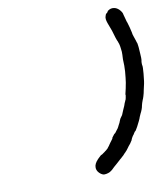

<svg xmlns="http://www.w3.org/2000/svg" viewBox="-87 -754 796 928"><g transform="rotate(-10 311.5 -290.5)"><path d="M520 -682Q528 -684 537 -682Q548 -680 559 -670Q574 -655 575 -642Q575 -640 577 -635Q579 -630 581.5 -618.5Q584 -607 587 -601Q594 -579 600 -551Q601 -541 604.5 -532Q608 -523 613 -507Q615 -498 616 -498Q617 -498 619 -482Q619 -479 620 -473Q621 -464 622 -442Q623 -434 623 -422.5Q623 -411 622 -408Q621 -405 621 -396.5Q621 -388 622 -385Q624 -379 621 -345Q618 -318 617 -309Q616 -304 615 -297Q613 -289 608 -266Q606 -253 601 -237Q597 -224 595 -221Q594 -219 590 -207Q587 -198 586.5 -194Q586 -190 585 -186.5Q584 -183 582 -177Q578 -166 573 -157Q564 -137 564 -135Q564 -133 546 -98Q537 -83 536 -81Q534 -80 533.5 -78.5Q533 -77 532.5 -77.5Q532 -78 531.5 -77.5Q531 -77 530 -75Q529 -73 527 -71Q525 -67 522.5 -63.5Q520 -60 518 -58Q511 -47 509 -41Q509 -38 506 -35Q500 -24 489 -12Q487 -9 484 -5Q474 9 470 12Q470 13 465 17Q454 30 448 34Q445 37 444 38Q443 39 439 42Q435 45 428.5 51.5Q422 58 418 61Q414 64 403 74Q389 89 378 95Q370 99 359 101Q348 103 342 100Q330 95 321 83Q314 73 314 62Q313 44 333 23Q350 6 352.5 6Q355 6 361 1Q363 -1 364.5 -1.5Q366 -2 369 -4.5Q372 -7 372 -7Q372 -7 374.5 -9Q377 -11 377 -10.5Q377 -10 380 -13Q383 -16 383 -16Q385 -16 391 -25Q393 -27 395.5 -30.5Q398 -34 398 -34.5Q398 -35 401.5 -39.5Q405 -44 405 -44.5Q405 -45 411 -52.5Q417 -60 418 -62L419 -65L417 -63Q418 -65 420 -68Q425 -75 429.5 -80.5Q434 -86 434 -86Q434 -86 433 -84V-82L434 -84Q436 -85 441.5 -93Q447 -101 447.5 -101Q448 -101 450.5 -104.5Q453 -108 455 -112Q457 -116 457 -116Q457 -116 460 -122Q466 -132 468 -139Q472 -151 479 -159Q482 -163 484 -166Q491 -181 494 -190Q496 -195 498 -199Q500 -203 502 -208Q508 -226 509 -226Q509 -227 511 -231Q513 -235 513 -235.5Q513 -236 514 -237Q515 -241 516 -246Q516 -249 517 -252Q519 -260 517 -261Q517 -261 518 -265Q520 -275 524 -291Q525 -297 526.5 -304.5Q528 -312 529 -317Q532 -336 535 -371Q537 -398 535 -430Q535 -442 535.5 -442.5Q536 -443 536 -452Q536 -461 536 -468Q535 -475 534 -485Q533 -496 530 -507Q527 -516 526 -518Q525 -523 523 -525Q522 -526 518 -539Q509 -574 492 -616Q488 -627 487 -636Q486 -645 489 -652Q492 -662 494 -662Q495 -662 498.5 -665.5Q502 -669 502 -670Q502 -674 512 -679Q516 -681 520 -682Z"/></g></svg>

Font: TT2020 Style E
Style: Italic
Weight: 400
Italic angle: -15°
Version: Version 0.2.000